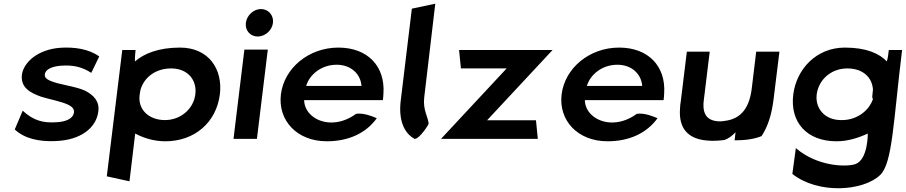

<svg xmlns="http://www.w3.org/2000/svg" viewBox="-20 -753 4911 1041"><path d="M60 -51C115 0 193 15 277 12C421 8 502 -62 513 -148C521 -205 486 -238 442 -261C386 -287 300 -293 250 -316C233 -324 221 -333 223 -350C227 -379 266 -394 314 -397C375 -401 424 -391 475 -358L518 -447C461 -488 382 -499 307 -494C186 -485 110 -417 99 -350C90 -278 143 -250 205 -228C254 -213 314 -203 352 -184C369 -175 383 -164 381 -144C377 -109 336 -92 282 -90C214 -86 161 -99 103 -153Z M1172 -241C1189 -376 1113 -495 956 -495C839 -495 760 -462 712 -420C710 -435 714 -470 715 -482H643L559 203L682 230L713 -29C758 -5 814 13 876 13C1036 13 1153 -90 1172 -241ZM737 -237C738 -247 740 -257 742 -267C762 -335 825 -382 908 -382C998 -382 1049 -319 1039 -241C1030 -167 964 -102 874 -102C787 -102 727 -159 737 -237Z M1313 -629C1308 -588 1337 -555 1377 -555C1417 -555 1455 -588 1460 -629C1465 -670 1435 -704 1395 -704C1355 -704 1318 -670 1313 -629ZM1373 0 1432 -484H1305L1246 0Z M1629 -210H2056C2057 -222 2059 -234 2059 -246C2069 -395 1972 -495 1815 -495C1652 -495 1520 -382 1503 -241C1486 -101 1589 13 1752 13C1867 13 1963 -29 2023 -112C2002 -121 1953 -142 1911 -136C1863 -101 1814 -87 1768 -89C1688 -93 1630 -146 1629 -210ZM1940 -287H1640C1658 -349 1723 -402 1805 -402C1882 -402 1935 -353 1940 -287Z M2228 0C2256 0 2306 -81 2304 -82C2302 -118 2272 -156 2280 -224L2340 -733L2213 -706L2153 -210C2140 -108 2167 -33 2228 0Z M2896 0 2886 -101H2621L2976 -482H2469L2479 -382H2727L2371 0Z M3151 -210H3578C3579 -222 3581 -234 3581 -246C3591 -395 3494 -495 3337 -495C3174 -495 3042 -382 3025 -241C3008 -101 3111 13 3274 13C3389 13 3485 -29 3545 -112C3524 -121 3475 -142 3433 -136C3385 -101 3336 -87 3290 -89C3210 -93 3152 -146 3151 -210ZM3462 -287H3162C3180 -349 3245 -402 3327 -402C3404 -402 3457 -353 3462 -287Z M3704 -473 3671 -203C3669 -190 3667 -177 3667 -165C3659 -61 3706 0 3814 9C3845 12 3877 10 3908 6C3933 -3 3952 -19 3968 -36L3963 8C4025 8 4072 0 4109 -15C4144 -68 4164 -133 4174 -213L4206 -473H4080L4056 -274C4044 -176 4004 -107 3905 -97C3899 -96 3893 -95 3886 -95C3818 -95 3792 -129 3794 -190C3795 -207 3798 -225 3800 -243L3828 -473Z M4540 -102C4450 -102 4399 -167 4408 -241C4418 -319 4484 -382 4574 -382C4657 -382 4709 -335 4713 -267C4712 -257 4711 -247 4710 -237C4709 -230 4708 -223 4713 -216C4692 -153 4626 -102 4546 -102ZM4752 196C4819 132 4823 -89 4871 -482H4799C4798 -470 4794 -435 4788 -420C4749 -462 4678 -495 4561 -495C4404 -495 4298 -376 4281 -241C4262 -90 4355 13 4515 13C4577 13 4633 -5 4685 -29C4685 -29 4687 113 4617 137C4569 153 4412 151 4295 50L4276 190C4416 301 4660 284 4752 196Z"/></svg>

Font: Bluebird
Style: ExtObl
Weight: 400
Designer: Jasper
Foundry: Cannot Into Space Fonts
Version: Version 0.98